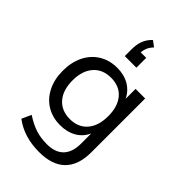

<svg xmlns="http://www.w3.org/2000/svg" viewBox="-280 -863 1146 1146"><g transform="rotate(45 293.0 -290.0)"><path d="M511 -487V-33Q511 76 455 131.5Q399 187 289 187Q161 187 74 121L101 61Q150 93 193 107Q236 121 289 121Q359 121 395 83.5Q431 46 431 -26V-112Q410 -65 366.5 -40Q323 -15 264 -15Q200 -15 150.5 -45Q101 -75 73.5 -130Q46 -185 46 -257Q46 -329 73.5 -384Q101 -439 150.5 -469Q200 -499 264 -499Q322 -499 365 -474Q408 -449 430 -403V-487ZM430 -257Q430 -338 390.5 -384.5Q351 -431 280 -431Q209 -431 168.5 -384.5Q128 -338 128 -257Q128 -175 168.5 -128.5Q209 -82 280 -82Q350 -82 390 -128.5Q430 -175 430 -257ZM344 -663V-580H246V-638Q246 -678 257.5 -709Q269 -740 297 -767L333 -740Q315 -721 307 -702.5Q299 -684 297 -663Z"/></g></svg>

Font: wassup Sans
Style: Regular
Weight: 400
Version: Version 2.001